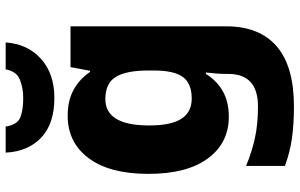

<svg xmlns="http://www.w3.org/2000/svg" viewBox="-210 -608 1058 678"><g transform="rotate(-90 319.0 -269.0)"><path d="M249 -559Q303 -559 341 -538Q379 -517 404 -480H408L421 -549H565V1Q565 118 494.5 179Q424 240 282 240Q220 240 170 233Q120 226 72 208V71Q123 92 172 102.5Q221 113 282 113Q397 113 397 8V-3Q397 -17 398.5 -35.5Q400 -54 402 -71H397Q373 -32 335.5 -11Q298 10 246 10Q153 10 98.5 -64Q44 -138 44 -274Q44 -411 99.5 -485Q155 -559 249 -559ZM308 -426Q215 -426 215 -271Q215 -194 238.5 -157.5Q262 -121 310 -121Q363 -121 386 -152Q409 -183 409 -254V-275Q409 -352 386.5 -389Q364 -426 308 -426ZM508 -778Q503 -701 450.5 -653.5Q398 -606 312 -606Q221 -606 172 -652.5Q123 -699 119 -778H211Q218 -736 244 -726Q270 -716 312 -716Q346 -716 376 -727.5Q406 -739 413 -778Z"/></g></svg>

Font: Noto Sans Myanmar ExtraBold
Style: Regular
Weight: 800
Designer: Monotype Design Team
Foundry: Monotype Imaging Inc.
Version: Version 2.107; ttfautohint (v1.8.4.7-5d5b)